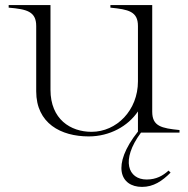

<svg xmlns="http://www.w3.org/2000/svg" viewBox="-20 -520 738 753"><path d="M328 15C410 15 482 -25 521 -83V-4C416 128 451 213 537 213C582 213 616 190 649 157L641 149C619 169 593 184 555 184C483 184 452 109 533 0H684V-10C613 -17 577 -25 577 -82V-500H413V-490C484 -483 521 -475 521 -418V-201C521 -87 437 -3 339 -3C257 -3 178 -52 178 -168V-500H14V-490C85 -484 122 -475 122 -418V-162C122 -36 219 15 328 15Z"/></svg>

Font: Sprat Light
Style: Regular
Weight: 300
Designer: Ethan Nakache
Foundry: Collletttivo
Version: Version 2.000;Glyphs 3.2 (3217)